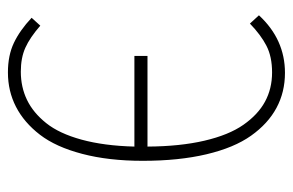

<svg xmlns="http://www.w3.org/2000/svg" viewBox="-148 -585 743 487"><g transform="rotate(-90 223.5 -341.5)"><path d="M407.2 -79.1 428.2 -56.2Q367.2 9.8 282.2 9.8Q233.4 9.8 193.4 -11.7Q153.3 -33.2 122.8 -76.2Q92.3 -119.1 75.7 -189.2Q59.1 -259.3 59.1 -351.1Q59.1 -437.5 76.7 -504.4Q94.2 -571.3 125.2 -611.6Q156.2 -651.9 196 -672.4Q235.8 -692.9 283.2 -692.9Q326.7 -692.9 358.4 -677.7Q390.1 -662.6 421.9 -632.8L401.9 -610.8Q371.6 -637.2 345.9 -648.7Q320.3 -660.2 285.2 -660.2Q246.1 -660.2 213.6 -644.5Q181.2 -628.9 154.8 -595.9Q128.4 -563 112.8 -506.1Q97.2 -449.2 95.2 -372.1H325.2V-338.9H95.2Q95.7 -256.3 110.1 -194.6Q124.5 -132.8 150.4 -95.7Q176.3 -58.6 209.2 -40.8Q242.2 -22.9 283.2 -22.9Q323.2 -22.9 350.8 -37.1Q378.4 -51.3 407.2 -79.1Z"/></g></svg>

Font: Fira Sans Compressed UltraLight
Style: Regular
Weight: 200
Width: 1
Designer: Carrois Corporate & Edenspiekermann AG
Foundry: Carrois Corporate GbR & Edenspiekermann AG
Version: Version 4.203;PS 004.203;hotconv 1.0.88;makeotf.lib2.5.64775